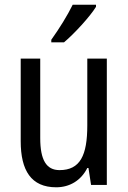

<svg xmlns="http://www.w3.org/2000/svg" viewBox="-20 -786 545 816"><path d="M388 -757V-766H289C267 -721 233 -666 198 -617V-606H252C295 -642 363 -716 388 -757ZM434 -537H351V-253C351 -126 321 -63 233 -63C177 -63 151 -106 151 -199V-537H68V-186C68 -62 112 10 219 10C275 10 324 -18 351 -72H356L367 0H434Z"/></svg>

Font: Noto Sans Gujarati UI Condensed
Style: Regular
Weight: 400
Width: 3
Designer: Jelle Bosma - Monotype Design Team, Universal Thirst
Foundry: Monotype Imaging Inc.
Version: Version 2.106